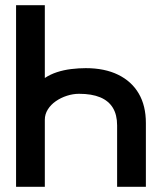

<svg xmlns="http://www.w3.org/2000/svg" viewBox="-20 -720 617 741"><path d="M153 -700H42V1H153V-258Q153 -279 164.5 -297.5Q176 -316 195.5 -329.5Q215 -343 238.5 -350.5Q262 -358 285 -358Q334 -358 366.5 -344.5Q399 -331 415.5 -304Q432 -277 432 -236V1H543V-245Q543 -312 515.5 -359Q488 -406 436 -431.5Q384 -457 311 -457Q284 -457 255 -453.5Q226 -450 200 -441.5Q174 -433 153 -419Z"/></svg>

Font: Advent Pro Expanded
Style: Bold
Weight: 700
Width: 7
Designer: VivaRado, Andreas Kalpakidis
Foundry: VivaRado, Andreas Kalpakidis
Version: Version 3.000